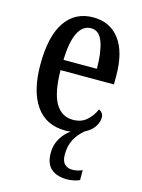

<svg xmlns="http://www.w3.org/2000/svg" viewBox="-118 -615 678 917"><g transform="rotate(15 221.0 -157.0)"><path d="M306 233Q255 233 226.5 208.5Q198 184 198 130Q198 90 217.5 58Q237 26 264 8Q257 9 250.5 9.5Q244 10 237 10Q141 10 91 -62Q41 -134 41 -264Q41 -405 90 -476Q139 -547 228 -547Q311 -547 358 -485Q405 -423 405 -305V-263H141Q142 -153 172 -101Q202 -49 259 -49Q300 -49 326.5 -72.5Q353 -96 367 -129Q377 -125 383.5 -116.5Q390 -108 390 -94Q390 -73 375 -49.5Q360 -26 328 -10Q296 17 280.5 48Q265 79 265 122Q265 153 279.5 167.5Q294 182 318 182Q330 182 342 179.5Q354 177 367 171V220Q356 226 337.5 229.5Q319 233 306 233ZM307 -314Q307 -395 289.5 -444.5Q272 -494 231 -494Q189 -494 166.5 -447.5Q144 -401 142 -314Z"/></g></svg>

Font: Noto Serif Lao ExtraCondensed Medium
Style: Regular
Weight: 500
Width: 2
Designer: Monotype Design Team
Foundry: Monotype Imaging Inc.
Version: Version 2.003; ttfautohint (v1.8.4.7-5d5b)